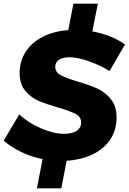

<svg xmlns="http://www.w3.org/2000/svg" viewBox="-37 -871 701 1046"><path d="M385 -427Q451 -408 493.5 -388.5Q536 -369 567 -331Q598 -293 598 -232Q598 -160 562 -108.5Q526 -57 464.5 -28.5Q403 0 326 5L297 155H164L195 -4Q133 -17 78.5 -43Q24 -69 -17 -105L68 -248Q116 -202 186 -172Q256 -142 311 -142Q355 -142 380 -158Q405 -174 405 -204Q405 -234 375.5 -250Q346 -266 280 -285Q214 -304 172.5 -322Q131 -340 100.5 -376.5Q70 -413 70 -472Q70 -538 103 -589Q136 -640 196 -670.5Q256 -701 335 -707L363 -851H496L466 -700Q572 -680 644 -629L560 -484Q508 -516 446.5 -537.5Q385 -559 342 -559Q306 -559 285 -545.5Q264 -532 264 -507Q264 -478 293 -462Q322 -446 385 -427Z"/></svg>

Font: TypoPRO Montserrat Alternates
Style: Bold Italic
Weight: 700
Italic angle: -11.3°
Designer: Julieta Ulanovsky
Foundry: Julieta Ulanovsky
Version: Version 6.001